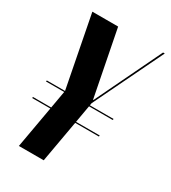

<svg xmlns="http://www.w3.org/2000/svg" viewBox="-173 -788 780 877"><g transform="rotate(30 217.0 -349.5)"><path d="M256 -352H258L425 -699H434L258 -335L256 -323H381L380 -317H255L239 -226H364L363 -220H238L199 0H68L107 -220H11L12 -226H108L124 -317H28L29 -323H125L52 -699H188Z"/></g></svg>

Font: Moniqa Black Ita Display
Style: Italic
Weight: 900
Italic angle: -10°
Designer: Rajesh Rajput
Foundry: Rajesh Rajput
Version: Version 1.000